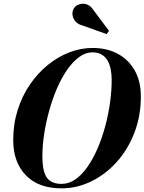

<svg xmlns="http://www.w3.org/2000/svg" viewBox="-20 -1023 792 1053"><path d="M317.5 10Q191.5 10 122 -61.5Q52.5 -133 52.5 -255Q52.5 -343 77 -420Q101.5 -497 144.2 -559.5Q187 -622 242.5 -667Q298 -712 360.8 -736Q423.5 -760 487.5 -760Q566.5 -760 626.2 -727.8Q686 -695.5 719.2 -636Q752.5 -576.5 752.5 -495Q752.5 -385 716.2 -292.8Q680 -200.5 618.5 -132.8Q557 -65 479 -27.5Q401 10 317.5 10ZM317.5 -14.5Q358.5 -14.5 394.8 -40.2Q431 -66 461.8 -110.8Q492.5 -155.5 516.8 -212.8Q541 -270 558 -334Q575 -398 583.8 -462.5Q592.5 -527 592.5 -585Q592.5 -616 587 -643.5Q581.5 -671 569.5 -691.5Q557.5 -712 537.2 -724Q517 -736 487.5 -736Q449 -736 413.8 -710Q378.5 -684 347.8 -639.5Q317 -595 292.2 -537.5Q267.5 -480 249.8 -416Q232 -352 222.2 -287.8Q212.5 -223.5 212.5 -165.5Q212.5 -113.5 222.2 -80.2Q232 -47 255 -30.8Q278 -14.5 317.5 -14.5ZM564.5 -836 430.5 -884Q406.5 -890 393 -906.5Q379.5 -923 377.5 -943Q375.5 -963 386.5 -979Q393 -989.5 405.8 -995.8Q418.5 -1002 433.8 -1002.5Q449 -1003 464 -995.5Q479 -988 490.5 -970.5L578 -853.5Z"/></svg>

Font: Bodoni Moda 9pt
Style: Bold Italic
Weight: 700
Italic angle: -13°
Designer: Owen Earl
Foundry: indestructible type
Version: Version 2.004